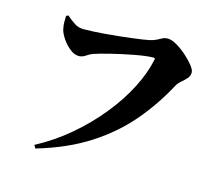

<svg xmlns="http://www.w3.org/2000/svg" viewBox="-107 -871 1214 1052"><g transform="rotate(15 500.0 -345.0)"><path d="M260 -660Q283 -660 315 -661.5Q347 -663 383.5 -666Q420 -669 457 -673Q494 -677 527.5 -681Q561 -685 587 -689Q613 -693 627 -696Q652 -702 666.5 -710Q681 -718 693 -724Q705 -730 721 -730Q742 -730 771 -713.5Q800 -697 828.5 -672Q857 -647 876 -623Q895 -599 895 -584Q895 -564 881.5 -549Q868 -534 852 -520.5Q836 -507 827 -491Q763 -371 676 -269Q589 -167 467 -88.5Q345 -10 175 40L165 22Q265 -31 351.5 -104.5Q438 -178 506.5 -262.5Q575 -347 619.5 -434Q664 -521 680 -600Q681 -604 679 -606.5Q677 -609 673 -609Q653 -609 625.5 -605.5Q598 -602 566 -596Q534 -590 501.5 -583Q469 -576 439.5 -568.5Q410 -561 386 -554.5Q362 -548 348 -543Q332 -538 312.5 -524.5Q293 -511 274 -511Q248 -511 222.5 -531.5Q197 -552 178 -580Q159 -608 154 -630Q149 -653 149 -670Q149 -687 150 -706L162 -711Q187 -689 209.5 -674.5Q232 -660 260 -660Z"/></g></svg>

Font: Early Summer Mincho Heavy
Style: Regular
Weight: 900
Designer: GuiWonder
Version: Version 1.002